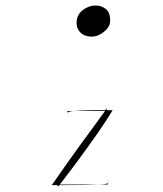

<svg xmlns="http://www.w3.org/2000/svg" viewBox="-20 -856 591 697"><path d="M389 -456Q367 -419 333 -370.5Q299 -322 262.5 -272.5Q226 -223 197 -186H336Q363 -187 366.5 -189Q370 -191 371 -191Q372 -191 372 -191Q373 -196 373 -194Q373 -191 372 -191Q371 -186 371 -186H336Q319 -185 289 -184.5Q259 -184 211 -184H195Q192 -180 192 -179Q192 -178 188 -184H168Q169 -185 182.5 -204.5Q196 -224 217 -254Q238 -284 262 -317Q286 -350 308 -380Q330 -410 344.5 -430Q359 -450 361 -453H246Q230 -451 229 -449.5Q228 -448 225 -448Q224 -448 224 -448Q223 -444 223 -442Q223 -447 224 -448Q225 -453 226 -453H246Q258 -454 282.5 -455Q307 -456 351 -456H363Q365 -459 365 -463Q365 -463 369 -456ZM313 -723Q288 -723 273 -737Q258 -751 258 -772Q258 -802 280 -819Q302 -836 328 -836Q348 -836 364 -823.5Q380 -811 380 -781Q380 -759 358 -741Q336 -723 313 -723Z"/></svg>

Font: BriemHand
Style: Regular
Weight: 400
Designer: Gunnlaugur SE Briem, Eben Sorkin
Foundry: Sorkin Type
Version: Version 1.001; ttfautohint (v1.8.4.7-5d5b)